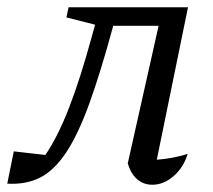

<svg xmlns="http://www.w3.org/2000/svg" viewBox="-65 -503 588 529"><path d="M-45 3 -27 -86 60 -76Q94 -126 125 -205.5Q156 -285 189 -406L197 -435L118 -455L124 -483H453L367 -63Q411 -66 452 -79Q441 -42 413.5 -18Q386 6 355 6Q330 6 312.5 -9.5Q295 -25 287 -53L372 -432H247Q212 -303 181 -217.5Q150 -132 117 -82.5Q84 -33 45 -13.5Q6 6 -45 3Z"/></svg>

Font: Piazzolla
Style: Italic
Weight: 400
Italic angle: -11.3°
Designer: Juan Pablo del Peral
Foundry: Huerta Tipografica
Version: Version 1.330